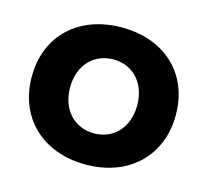

<svg xmlns="http://www.w3.org/2000/svg" viewBox="-85 -640 803 743"><g transform="rotate(15 316.5 -268.5)"><path d="M317 -543C144 -543 28 -434 28 -269C28 -105 144 6 317 6C489 6 605 -105 605 -269C605 -434 489 -543 317 -543ZM317 -415C396 -415 451 -355 451 -267C451 -179 396 -119 317 -119C237 -119 182 -179 182 -267C182 -355 237 -415 317 -415Z"/></g></svg>

Font: Juman SemiBold
Style: Regular
Weight: 600
Designer: Bandar Raffah (Arabic) Julieta Ulanovsky (Latin)
Foundry: Caramella
Version: Version 5.022;PS 005.022;hotconv 1.0.88;makeotf.lib2.5.64775